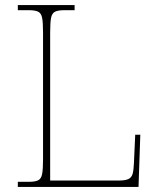

<svg xmlns="http://www.w3.org/2000/svg" viewBox="-20 -734 623 754"><path d="M50 0V-20H93Q118 -20 130 -26Q142 -32 145.5 -51Q149 -70 149 -108V-606Q149 -645 145.5 -663.5Q142 -682 130 -688Q118 -694 93 -694H50V-714H273V-694H233Q208 -694 196 -688Q184 -682 180.5 -663.5Q177 -645 177 -606V-25H446Q472 -25 484.5 -31Q497 -37 501 -52Q505 -67 506 -94L511 -205H531L524 0Z"/></svg>

Font: Noto Serif Thai Thin
Style: Regular
Weight: 250
Version: Version 2.001